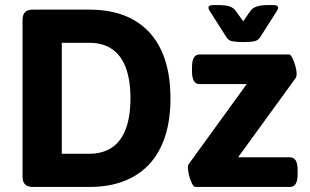

<svg xmlns="http://www.w3.org/2000/svg" viewBox="-20 -738 1224 758"><path d="M333 -700Q436 -700 507.5 -659.5Q579 -619 616 -541Q653 -463 653 -350Q653 -265 632 -200Q611 -135 570 -90.5Q529 -46 469.5 -23Q410 0 333 0H109Q69 0 69 -40V-660Q69 -700 109 -700ZM333 -569H224V-131H333Q386 -131 422.5 -156Q459 -181 477 -230Q495 -279 495 -350Q495 -421 477 -470Q459 -519 422.5 -544Q386 -569 333 -569ZM1122 -523Q1127 -523 1134 -509.5Q1141 -496 1146 -478Q1151 -460 1151 -446Q1151 -436 1148 -431L920 -117H1125Q1155 -117 1155 -67V-50Q1155 0 1125 0H751Q745 0 738 -13.5Q731 -27 726.5 -45Q722 -63 722 -76Q722 -86 725 -90L954 -406H768Q738 -406 738 -456V-473Q738 -523 768 -523ZM1058 -718Q1078 -718 1078 -708Q1078 -702 1072 -693L1007 -591Q999 -578 983.5 -575Q968 -572 946 -572H935Q913 -572 897.5 -575Q882 -578 874 -591L809 -693Q803 -702 803 -708Q803 -718 823 -718H845Q867 -718 884 -713.5Q901 -709 912 -693L940 -654L968 -694Q978 -708 996 -713Q1014 -718 1036 -718Z"/></svg>

Font: Asap VF Beta
Style: Regular
Weight: 400
Designer: Pablo Cosgaya
Foundry: Pablo Cosgaya
Version: Version 1.007